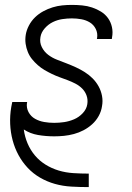

<svg xmlns="http://www.w3.org/2000/svg" viewBox="-20 -548 540 783"><path d="M341 215Q306 215 271 213Q236 211 204 202Q172 193 143.5 176.5Q115 160 93 136.5Q71 113 55.5 84.5Q40 56 31.5 24Q23 -8 21.5 -42.5Q20 -77 26 -112Q27 -117 28 -122Q29 -127 30 -132H91Q91 -131 90.5 -130.5Q90 -130 90 -129Q87 -108 96.5 -90.5Q106 -73 123 -63.5Q140 -54 160 -50.5Q180 -47 201 -47Q221 -47 241.5 -50Q262 -53 282 -61.5Q302 -70 317.5 -86.5Q333 -103 336 -123Q339 -142 333 -158.5Q327 -175 315 -187Q303 -199 287.5 -207Q272 -215 256 -221Q240 -227 223.5 -233Q207 -239 191.5 -246.5Q176 -254 161.5 -262.5Q147 -271 134 -282.5Q121 -294 110.5 -307Q100 -320 93.5 -336Q87 -352 84.5 -369.5Q82 -387 85 -406Q88 -425 98 -444Q108 -463 123 -477.5Q138 -492 156.5 -502Q175 -512 194.5 -518Q214 -524 233.5 -526Q253 -528 273 -528Q294 -528 315 -526Q336 -524 355.5 -517.5Q375 -511 392 -500.5Q409 -490 420.5 -474Q432 -458 436.5 -437.5Q441 -417 437 -396Q437 -394 436.5 -392.5Q436 -391 436 -389H375Q375 -390 375.5 -391Q376 -392 376 -393Q379 -413 370.5 -430Q362 -447 346.5 -456.5Q331 -466 312 -469.5Q293 -473 273 -473Q254 -473 234 -470Q214 -467 195.5 -458Q177 -449 162.5 -432.5Q148 -416 145 -397Q141 -375 150.5 -356Q160 -337 176.5 -324.5Q193 -312 212.5 -304.5Q232 -297 251.5 -289.5Q271 -282 289.5 -273.5Q308 -265 325.5 -254Q343 -243 357.5 -228.5Q372 -214 382 -196Q392 -178 396 -157Q400 -136 396 -115Q393 -94 382.5 -75Q372 -56 356 -41.5Q340 -27 321 -17Q302 -7 281.5 -1.5Q261 4 241 6Q221 8 201 8Q167 8 135 2.5Q103 -3 77 -20Q81 10 92.5 37Q104 64 122.5 86Q141 108 166 123.5Q191 139 219.5 147.5Q248 156 279 158Q310 160 341 160H342V215Z"/></svg>

Font: Iosevka SS04 Light
Style: Italic
Weight: 300
Italic angle: -9°
Monospace: yes
Designer: Belleve Invis
Foundry: Belleve Invis
Version: Version 19.0.0; ttfautohint (v1.8.4)